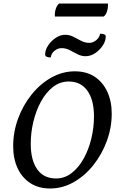

<svg xmlns="http://www.w3.org/2000/svg" viewBox="-20 -1061 678 1093"><path d="M265 12Q199 12 152 -19Q105 -50 80 -104Q55 -158 55 -229Q55 -310 83 -386Q111 -462 160 -523Q209 -584 272.5 -619.5Q336 -655 406 -655Q472 -655 518.5 -624.5Q565 -594 590.5 -539.5Q616 -485 616 -414Q616 -334 588 -258Q560 -182 511.5 -121Q463 -60 399.5 -24Q336 12 265 12ZM299 -45Q348 -45 388 -76Q428 -107 456.5 -158.5Q485 -210 500 -272.5Q515 -335 515 -398Q515 -492 477.5 -544.5Q440 -597 372 -597Q321 -597 281 -565.5Q241 -534 213 -482.5Q185 -431 170 -368.5Q155 -306 155 -243Q155 -149 192 -97Q229 -45 299 -45ZM269 -734Q237 -734 237 -751Q237 -777 254.5 -803Q272 -829 298 -846Q324 -863 351 -863Q376 -863 398 -851.5Q420 -840 442 -828.5Q464 -817 488 -817Q509 -817 527.5 -832Q546 -847 550 -869Q582 -869 582 -853Q582 -827 564.5 -801Q547 -775 521 -758Q495 -741 467 -741Q443 -741 421 -752.5Q399 -764 377 -775.5Q355 -787 331 -787Q309 -787 290.5 -772Q272 -757 269 -734ZM570 -967H293Q292 -969 292 -976Q292 -996 299 -1014.5Q306 -1033 317 -1041H594Q594 -1039 594.5 -1037Q595 -1035 595 -1033Q595 -1013 588.5 -994Q582 -975 570 -967Z"/></svg>

Font: Petrona Medium
Style: Italic
Weight: 500
Italic angle: -9°
Designer: Ringo R. Seeber
Foundry: Ringo R. Seeber
Version: Version 2.001; ttfautohint (v1.8.3)